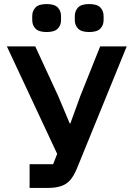

<svg xmlns="http://www.w3.org/2000/svg" viewBox="-20 -927 660 947"><path d="M126 0V-117H242L262 -168L14 -698H154L268 -451L324 -318H327L376 -453L474 -698H605L359 -95Q344 -59 326 -38.5Q308 -18 281 -9Q254 0 213 0ZM210 -769Q171 -769 155 -786Q139 -803 139 -827V-848Q139 -873 155 -890Q171 -907 210 -907Q249 -907 265 -890Q281 -873 281 -848V-827Q281 -803 265 -786Q249 -769 210 -769ZM420 -769Q381 -769 365 -786Q349 -803 349 -827V-848Q349 -873 365 -890Q381 -907 420 -907Q459 -907 475 -890Q491 -873 491 -848V-827Q491 -803 475 -786Q459 -769 420 -769Z"/></svg>

Font: IBM Plex Sans SemiBold
Style: Regular
Weight: 600
Designer: Mike Abbink, Paul van der Laan, Pieter van Rosmalen
Foundry: Bold Monday
Version: Version 3.201